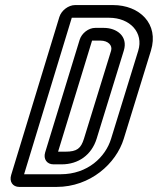

<svg xmlns="http://www.w3.org/2000/svg" viewBox="-20 -712 623 757"><path d="M410 -642C493 -642 547 -583 525 -512L418 -165C396 -93 326 -25 219 -25H75L263 -642ZM214 -645 24 -22C16 4 30 25 56 25H203C336 25 438 -67 468 -165L575 -512C608 -619 529 -692 426 -692H276C250 -692 222 -671 214 -645ZM294 -555 158 -111C150 -85 165 -64 191 -64H223C289 -64 341 -101 361 -165L468 -512C486 -570 439 -602 390 -602H355C329 -602 302 -581 294 -555ZM311 -165C299 -127 284 -114 238 -114H209L343 -552H375C408 -552 424 -532 418 -512Z"/></svg>

Font: DIN Rundschrift
Style: MittelKontKu
Weight: 400
Version: Version 1.027